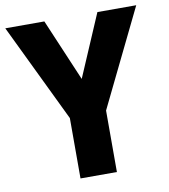

<svg xmlns="http://www.w3.org/2000/svg" viewBox="-81 -783 751 852"><g transform="rotate(-10 295.0 -357.0)"><path d="M295 -434 415 -714H590L377 -277V0H213V-272L0 -714H176Z"/></g></svg>

Font: Noto Sans Hebrew SemiCondensed ExtraBold
Style: Regular
Weight: 800
Width: 4
Designer: Monotype Design Team
Foundry: Monotype Imaging Inc.
Version: Version 2.004; ttfautohint (v1.8.4.7-5d5b)